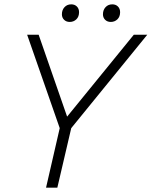

<svg xmlns="http://www.w3.org/2000/svg" viewBox="-20 -864 698 884"><path d="M192 0 255 -274 105 -704H158L289 -327L596 -704H658L308 -274L244 0ZM490 -763Q474 -763 464 -773Q454 -783 454 -798Q454 -818 466 -831Q478 -844 497 -844Q513 -844 523 -834Q533 -824 533 -808Q533 -787 520.5 -775Q508 -763 490 -763ZM301 -763Q285 -763 275 -773Q265 -783 265 -798Q265 -818 277 -831Q289 -844 308 -844Q324 -844 334 -834Q344 -824 344 -808Q344 -787 331.5 -775Q319 -763 301 -763Z"/></svg>

Font: Prodigy Sans Light
Style: Italic
Weight: 300
Italic angle: -13°
Designer: Wei Huang
Foundry: Wei Huang
Version: Version 1.003; ttfautohint (v1.8.3)